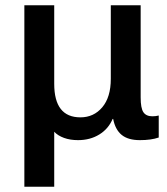

<svg xmlns="http://www.w3.org/2000/svg" viewBox="-20 -528 638 733"><path d="M562 -84Q574 -84 586 -87V-3Q557 7 514 7Q469 7 444.5 -13Q420 -33 412 -74H410Q394 -36 359 -14.5Q324 7 278 7Q248 7 224.5 -1.5Q201 -10 187 -25V185H73V-508H187V-208Q187 -80 287 -80Q338 -80 370.5 -118.5Q403 -157 403 -227V-508H517V-156Q517 -115 527.5 -99.5Q538 -84 562 -84Z"/></svg>

Font: CST
Style: Medium
Weight: 500
Version: Version 1.00